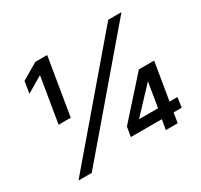

<svg xmlns="http://www.w3.org/2000/svg" viewBox="-150 -925 1178 1123"><g transform="rotate(-30 438.5 -363.5)"><path d="M79.2 0H168.7L789.4 -727.3H699.9ZM84.5 -582.7 188.9 -644.5H192.1L141.7 -340.9H223.7L287.6 -727.3H207.4L97.3 -662.6ZM471.6 -67.1H681.1L669 0H749.3L760.3 -67.1H815.3L824.6 -133.5H771.3L813.2 -386.4H710.2L482.6 -132.1ZM567.1 -133.5V-135.7L718.8 -297.2H720.9L693.5 -133.5Z"/></g></svg>

Font: Margiela Sans Medium
Style: Italic
Weight: 500
Italic angle: -9.39999°
Designer: Stefan Endress, Andreas Faust
Version: Version 1.100;FEAKit 1.0